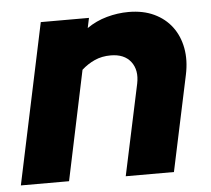

<svg xmlns="http://www.w3.org/2000/svg" viewBox="-51 -584 694 631"><g transform="rotate(-5 296.0 -268.5)"><path d="M-7 0Q21 -133 49 -264.5Q77 -396 105 -529H264Q262 -521 260.5 -512.5Q259 -504 257 -496Q287 -517 323 -527Q359 -537 395 -537Q443 -537 479 -520Q515 -503 537.5 -473Q560 -443 567.5 -402.5Q575 -362 565 -315Q548 -236 531.5 -157.5Q515 -79 498 0H339Q355 -75 371 -150Q387 -225 403 -300Q412 -344 390.5 -372Q369 -400 324 -400Q295 -400 271.5 -389.5Q248 -379 228 -361Q209 -270 190 -180.5Q171 -91 152 0Z"/></g></svg>

Font: Rosa Sans Black
Style: Italic
Weight: 900
Italic angle: -12°
Designer: Pentagram / MCKL
Foundry: Pentagram / MCKL
Version: Version 1.005;September 16, 2019;FontCreator 11.5.0.2425 64-